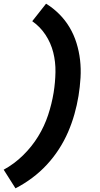

<svg xmlns="http://www.w3.org/2000/svg" viewBox="-24 -861 544 1042"><path d="M60 161 -4 60Q53 29 101 -18Q149 -65 183 -120.5Q217 -176 237 -236.5Q257 -297 267 -358Q276 -414 277 -469.5Q278 -525 265 -576.5Q252 -628 223 -672Q194 -716 151 -746L226 -841Q265 -817 297.5 -784.5Q330 -752 353.5 -712.5Q377 -673 391 -628Q405 -583 410.5 -535.5Q416 -488 413 -438.5Q410 -389 402 -340Q394 -291 380 -241.5Q366 -192 345.5 -144.5Q325 -97 296 -52Q267 -7 230.5 32.5Q194 72 150.5 104.5Q107 137 60 161Z"/></svg>

Font: Iosevka Term Curly Hv Obl
Style: Regular
Weight: 900
Italic angle: -9°
Designer: Belleve Invis
Foundry: Belleve Invis
Version: Version 32.3.0